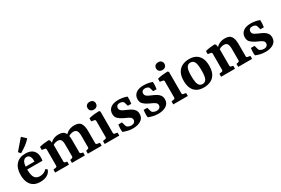

<svg xmlns="http://www.w3.org/2000/svg" viewBox="73 -1642 3853 2634"><g transform="rotate(-30 1999.5 -325.0)"><path d="M34 -206Q34 -314 87 -372.5Q140 -431 236 -431Q316 -431 356 -391Q396 -351 396 -286Q396 -272 395 -256.5Q394 -241 391 -228H113V-273H290Q291 -278 291 -282Q291 -286 291 -292Q291 -331 275 -356.5Q259 -382 226 -382Q191 -382 170.5 -348Q150 -314 150 -227Q150 -168 161.5 -131.5Q173 -95 197 -78Q221 -61 259 -61Q290 -61 319 -73Q348 -85 367 -109L394 -90Q380 -42 335 -16Q290 10 225 10Q159 10 117 -17Q75 -44 54.5 -92.5Q34 -141 34 -206ZM159 -498 299 -660 364 -600Q347 -578 319 -553.5Q291 -529 257 -506Q223 -483 189 -463Z M979 0V-47L1007 -54Q1016 -57 1020.5 -61.5Q1025 -66 1025 -76V-256Q1025 -311 1009 -336Q993 -361 955 -361Q932 -361 907 -351.5Q882 -342 859 -321L858 -359Q887 -397 927 -414Q967 -431 1011 -431Q1085 -431 1111.5 -389Q1138 -347 1138 -270V-76Q1138 -57 1156 -54L1198 -47V0ZM461 0V-47L503 -54Q520 -57 520 -76V-331Q520 -350 503 -353L457 -361V-409Q492 -419 531 -424Q570 -429 605 -430L622 -415L634 -342V-76Q634 -59 650 -54L680 -47V0ZM727 0V-47L755 -54Q763 -57 768 -61.5Q773 -66 773 -76V-259Q773 -313 758.5 -337Q744 -361 706 -361Q683 -361 656.5 -351Q630 -341 611 -321L612 -355Q638 -395 676.5 -413Q715 -431 760 -431Q834 -431 860 -389.5Q886 -348 886 -273V-76Q886 -59 903 -54L932 -47V0Z M1418 -76Q1418 -57 1436 -54L1477 -47V0H1246V-47L1286 -54Q1304 -57 1304 -76V-331Q1304 -350 1287 -353L1241 -361V-409Q1278 -420 1322 -424.5Q1366 -429 1403 -430L1418 -415ZM1420 -544Q1420 -516 1402 -499Q1384 -482 1354 -482Q1324 -482 1306 -499Q1288 -516 1288 -544Q1288 -572 1306 -588.5Q1324 -605 1354 -605Q1384 -605 1402 -588.5Q1420 -572 1420 -544Z M1539 -22Q1535 -51 1536 -81Q1537 -111 1541 -138H1599L1614 -84Q1619 -63 1631 -55Q1639 -49 1655 -43Q1671 -37 1693 -37Q1723 -37 1739.5 -52.5Q1756 -68 1756 -92Q1756 -113 1741.5 -126.5Q1727 -140 1702 -152Q1677 -164 1644 -179Q1599 -201 1570 -228Q1541 -255 1541 -304Q1541 -362 1583.5 -396.5Q1626 -431 1707 -431Q1742 -431 1779.5 -424Q1817 -417 1843 -406Q1845 -380 1843.5 -351Q1842 -322 1837 -295H1783L1768 -346Q1765 -356 1761.5 -362Q1758 -368 1750 -373Q1740 -378 1729 -381.5Q1718 -385 1705 -385Q1679 -386 1663 -372.5Q1647 -359 1647 -334Q1647 -313 1659.5 -299.5Q1672 -286 1692 -276Q1712 -266 1736 -256Q1770 -242 1800.5 -225Q1831 -208 1849.5 -182.5Q1868 -157 1868 -118Q1868 -55 1818.5 -22.5Q1769 10 1692 10Q1647 10 1607.5 0Q1568 -10 1539 -22Z M1940 -22Q1936 -51 1937 -81Q1938 -111 1942 -138H2000L2015 -84Q2020 -63 2032 -55Q2040 -49 2056 -43Q2072 -37 2094 -37Q2124 -37 2140.5 -52.5Q2157 -68 2157 -92Q2157 -113 2142.5 -126.5Q2128 -140 2103 -152Q2078 -164 2045 -179Q2000 -201 1971 -228Q1942 -255 1942 -304Q1942 -362 1984.5 -396.5Q2027 -431 2108 -431Q2143 -431 2180.5 -424Q2218 -417 2244 -406Q2246 -380 2244.5 -351Q2243 -322 2238 -295H2184L2169 -346Q2166 -356 2162.5 -362Q2159 -368 2151 -373Q2141 -378 2130 -381.5Q2119 -385 2106 -385Q2080 -386 2064 -372.5Q2048 -359 2048 -334Q2048 -313 2060.5 -299.5Q2073 -286 2093 -276Q2113 -266 2137 -256Q2171 -242 2201.5 -225Q2232 -208 2250.5 -182.5Q2269 -157 2269 -118Q2269 -55 2219.5 -22.5Q2170 10 2093 10Q2048 10 2008.5 0Q1969 -10 1940 -22Z M2504 -76Q2504 -57 2522 -54L2563 -47V0H2332V-47L2372 -54Q2390 -57 2390 -76V-331Q2390 -350 2373 -353L2327 -361V-409Q2364 -420 2408 -424.5Q2452 -429 2489 -430L2504 -415ZM2506 -544Q2506 -516 2488 -499Q2470 -482 2440 -482Q2410 -482 2392 -499Q2374 -516 2374 -544Q2374 -572 2392 -588.5Q2410 -605 2440 -605Q2470 -605 2488 -588.5Q2506 -572 2506 -544Z M2902 -205Q2902 -265 2895 -304Q2888 -343 2869.5 -361.5Q2851 -380 2819 -380Q2779 -380 2759.5 -343Q2740 -306 2740 -216Q2740 -155 2747.5 -116Q2755 -77 2773.5 -58.5Q2792 -40 2824 -40Q2863 -40 2882.5 -77Q2902 -114 2902 -205ZM2617 -206Q2617 -287 2645 -336.5Q2673 -386 2721 -408.5Q2769 -431 2828 -431Q2892 -431 2935.5 -406Q2979 -381 3002 -333Q3025 -285 3025 -214Q3025 -132 2997.5 -83Q2970 -34 2922.5 -12Q2875 10 2815 10Q2751 10 2707 -14.5Q2663 -39 2640 -87Q2617 -135 2617 -206Z M3361 0V-47L3391 -54Q3400 -56 3404.5 -61Q3409 -66 3409 -76V-258Q3409 -313 3393.5 -337Q3378 -361 3341 -361Q3314 -361 3288 -350.5Q3262 -340 3240 -320L3241 -355Q3270 -395 3309.5 -413Q3349 -431 3396 -431Q3469 -431 3495.5 -389.5Q3522 -348 3522 -272V-76Q3522 -57 3540 -54L3581 -47V0ZM3090 0V-47L3132 -54Q3149 -57 3149 -76V-331Q3149 -350 3132 -353L3086 -361V-409Q3121 -419 3160 -424Q3199 -429 3234 -430L3251 -415L3263 -341V-76Q3263 -58 3280 -54L3310 -47V0Z M3639 -22Q3635 -51 3636 -81Q3637 -111 3641 -138H3699L3714 -84Q3719 -63 3731 -55Q3739 -49 3755 -43Q3771 -37 3793 -37Q3823 -37 3839.5 -52.5Q3856 -68 3856 -92Q3856 -113 3841.5 -126.5Q3827 -140 3802 -152Q3777 -164 3744 -179Q3699 -201 3670 -228Q3641 -255 3641 -304Q3641 -362 3683.5 -396.5Q3726 -431 3807 -431Q3842 -431 3879.5 -424Q3917 -417 3943 -406Q3945 -380 3943.5 -351Q3942 -322 3937 -295H3883L3868 -346Q3865 -356 3861.5 -362Q3858 -368 3850 -373Q3840 -378 3829 -381.5Q3818 -385 3805 -385Q3779 -386 3763 -372.5Q3747 -359 3747 -334Q3747 -313 3759.5 -299.5Q3772 -286 3792 -276Q3812 -266 3836 -256Q3870 -242 3900.5 -225Q3931 -208 3949.5 -182.5Q3968 -157 3968 -118Q3968 -55 3918.5 -22.5Q3869 10 3792 10Q3747 10 3707.5 0Q3668 -10 3639 -22Z"/></g></svg>

Font: Yrsa SemiBold
Style: Regular
Weight: 600
Version: Version 2.004